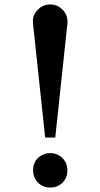

<svg xmlns="http://www.w3.org/2000/svg" viewBox="-20 -843 456 872"><path d="M130.9 -727.1Q129.4 -734.4 129.4 -747.6Q129.4 -777.3 152.8 -800Q176.3 -822.8 208 -822.8Q239.7 -822.8 263.2 -800Q286.6 -777.3 286.6 -743.7Q286.6 -734.4 285.2 -727.1L231 -218.3H185.1ZM130.4 -68.8Q130.4 -121.1 177.2 -141.6Q191.4 -147.5 208 -147.5Q241.2 -147.5 263.7 -125Q286.1 -102.5 286.1 -69.1Q286.1 -35.6 263.9 -13.4Q241.7 8.8 208.3 8.8Q174.8 8.8 152.6 -13.4Q130.4 -35.6 130.4 -68.8Z"/></svg>

Font: Cantata One
Style: Regular
Weight: 400
Designer: Joana Maria Correia da Silva
Foundry: Joana Maria Correia da Silva
Version: Version 1.002